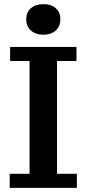

<svg xmlns="http://www.w3.org/2000/svg" viewBox="-20 -909 418 929"><path d="M190 -741Q153 -741 130 -761Q107 -781 107 -816Q107 -850 130 -869.5Q153 -889 190 -889Q227 -889 249.5 -869.5Q272 -850 272 -816Q272 -781 249.5 -761Q227 -741 190 -741ZM27 0V-68H123V-614H29V-682H350V-614H256V-68H352V0Z"/></svg>

Font: Montagu Slab 16pt Medium
Style: Regular
Weight: 500
Designer: Florian Karsten
Foundry: Florian Karsten
Version: Version 1.000; ttfautohint (v1.8.3)